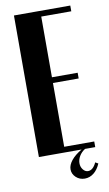

<svg xmlns="http://www.w3.org/2000/svg" viewBox="-94 -746 532 934"><g transform="rotate(-10 172.5 -278.5)"><path d="M44.9 -699.2H323.2V-670.9H174.8V-371.1H301.8V-342.8H174.8V-27.8H323.2V0H272.9Q254.4 11.7 244.1 29.1Q233.9 46.4 233.9 64Q233.9 82.5 244.4 95.7Q254.9 108.9 269 108.9Q293.5 108.9 310.1 73.2L324.2 81.1Q312 109.9 292 126Q272 142.1 247.1 142.1Q221.7 142.1 203.9 125.5Q186 108.9 186 85.9Q186 64.5 204.1 42Q222.2 19.5 255.9 0H44.9Z"/></g></svg>

Font: Moniqa Black Heading
Style: Regular
Weight: 900
Designer: Rajesh Rajput
Foundry: Rajesh Rajput
Version: Version 1.000